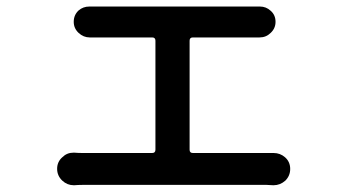

<svg xmlns="http://www.w3.org/2000/svg" viewBox="-20 -543 1040 576"><path d="M548.8 -93.8Q548.8 -84 558.6 -84H780.3Q789.1 -84 798.8 -84Q799.8 -84 800.8 -84Q820.3 -84 835 -71.3Q850.6 -57.6 850.6 -36.1Q850.6 -15.6 835.9 -1Q820.3 12.7 800.8 12.7Q799.8 12.7 798.8 12.7Q788.1 11.7 780.3 11.7H226.6Q214.8 11.7 203.1 12.7Q202.1 12.7 201.2 12.7Q181.6 12.7 167 -1Q151.4 -15.6 151.4 -36.6Q151.4 -57.6 167 -71.3Q180.7 -85 200.2 -85Q202.1 -85 203.1 -85Q215.8 -84 226.6 -84H436.5Q446.3 -84 446.3 -93.8V-420.9Q446.3 -430.7 436.5 -430.7H274.4Q263.7 -430.7 251 -430.7Q250 -430.7 249 -430.7Q230.5 -430.7 215.8 -444.3Q201.2 -458 201.2 -477.5Q201.2 -498 215.8 -511.7Q229.5 -523.4 248 -523.4Q249 -523.4 251 -523.4Q264.6 -523.4 274.4 -523.4H734.4Q745.1 -523.4 756.8 -523.4Q758.8 -523.4 759.8 -523.4Q778.3 -523.4 792 -510.7Q806.6 -498 806.6 -477.5Q806.6 -458 792 -444.3Q778.3 -430.7 758.8 -430.7Q757.8 -430.7 756.8 -430.7Q745.1 -430.7 734.4 -430.7H558.6Q548.8 -430.7 548.8 -420.9Z"/></svg>

Font: Gen Jyuu GothicX Medium
Style: Regular
Weight: 500
Designer: Ryoko NISHIZUKA (kana &amp; ideographs); Paul D. Hunt (Latin, Greek &amp; Cyrillic); Wenlong ZHANG (bopomofo); Sandoll C
Version: Version 1.058.20140828